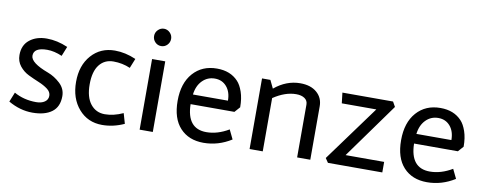

<svg xmlns="http://www.w3.org/2000/svg" viewBox="-59 -934 3075 1221"><g transform="rotate(10 1478.5 -323.5)"><path d="M306 -376Q255 -398 210 -398Q123 -398 123 -345Q123 -299 239 -256Q282 -240 318.5 -206Q355 -172 355 -124Q355 -55 310 -21.5Q265 12 185 12Q105 12 29 -32L54 -94Q117 -58 197 -58Q231 -58 252 -72.5Q273 -87 273 -112Q273 -137 249 -155Q225 -173 191 -187Q157 -201 123 -217.5Q89 -234 65 -264Q41 -294 41 -335Q41 -399 84.5 -433.5Q128 -468 195 -468Q262 -468 331 -438Z M635 -468Q702 -468 771 -438L746 -376Q695 -398 637.5 -398Q580 -398 546.5 -355Q513 -312 513 -229Q513 -146 548 -102Q583 -58 640 -58Q697 -58 758 -86L777 -20Q707 12 635 12Q542 12 483.5 -55.5Q425 -123 425 -229.5Q425 -336 483.5 -402Q542 -468 635 -468Z M957 -563.5Q941 -547 918 -547Q895 -547 879 -563.5Q863 -580 863 -603Q863 -626 879.5 -642.5Q896 -659 918 -659Q940 -659 956.5 -642.5Q973 -626 973 -603Q973 -580 957 -563.5ZM876 -456H961V0H876Z M1296 -58Q1368 -58 1440 -101L1469 -41Q1385 12 1289.5 12Q1194 12 1138 -48.5Q1082 -109 1082 -223Q1082 -337 1140 -402.5Q1198 -468 1294 -468Q1381 -468 1431 -414Q1452 -392 1466.5 -350Q1481 -308 1481 -251L1450 -216H1167Q1170 -58 1296 -58ZM1171 -279H1397Q1397 -335 1368 -369Q1339 -403 1291.5 -403Q1244 -403 1211 -369.5Q1178 -336 1171 -279Z M1978 -345V0H1893V-341Q1893 -367 1872.5 -381Q1852 -395 1818 -395Q1747 -395 1671 -344V0H1586V-456H1640L1665 -404Q1742 -468 1832 -468Q1899 -468 1938.5 -434Q1978 -400 1978 -345Z M2443 -68V0H2092L2073 -28L2336 -388H2113L2105 -456H2432L2450 -424L2194 -68Z M2739 -58Q2811 -58 2883 -101L2912 -41Q2828 12 2732.5 12Q2637 12 2581 -48.5Q2525 -109 2525 -223Q2525 -337 2583 -402.5Q2641 -468 2737 -468Q2824 -468 2874 -414Q2895 -392 2909.5 -350Q2924 -308 2924 -251L2893 -216H2610Q2613 -58 2739 -58ZM2614 -279H2840Q2840 -335 2811 -369Q2782 -403 2734.5 -403Q2687 -403 2654 -369.5Q2621 -336 2614 -279Z"/></g></svg>

Font: Average Sans
Style: Regular
Weight: 400
Designer: Eduardo Rodriguez Tunni
Foundry: Eduardo Rodriguez Tunni
Version: Version 1.002